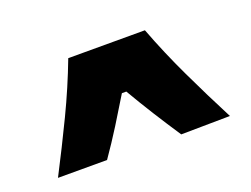

<svg xmlns="http://www.w3.org/2000/svg" viewBox="-64 -815 775 592"><g transform="rotate(-20 323.0 -519.0)"><path d="M444 -349Q413.5 -395 385 -440.2Q356.5 -485.5 330 -531H315.5Q289 -487 261 -442.2Q233 -397.5 202 -353H41Q84.5 -437 124.8 -520.8Q165 -604.5 197 -689H448.5Q480.5 -604.5 520.8 -519.8Q561 -435 604.5 -351Z"/></g></svg>

Font: Commissioner Flair ExtraBold
Style: Regular
Weight: 800
Designer: Kostas Bartsokas
Foundry: Kostas Bartsokas
Version: Version 1.000; ttfautohint (v1.8.3)